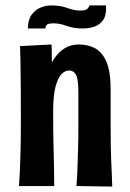

<svg xmlns="http://www.w3.org/2000/svg" viewBox="-20 -687 479 708"><path d="M394 1 262 -1Q264 -28 265 -49.5Q266 -71 266.5 -93.5Q267 -116 268 -145.5Q269 -175 269 -218Q269 -236 269 -255Q269 -274 269 -296.5Q269 -319 269 -349Q269 -375 266 -392.5Q263 -410 255 -418.5Q247 -427 234 -427Q221 -427 208 -415Q195 -403 185.5 -370Q176 -337 176 -274L134 -256Q134 -300 139 -339.5Q144 -379 153.5 -412.5Q163 -446 179.5 -470.5Q196 -495 218.5 -509Q241 -523 271 -523Q304 -523 330.5 -509Q357 -495 372.5 -459Q388 -423 388 -358Q388 -325 388 -302Q388 -279 388 -260.5Q388 -242 388 -222Q388 -179 388.5 -148.5Q389 -118 390 -95Q391 -72 392 -49.5Q393 -27 394 1ZM50 -1Q52 -28 53 -52Q54 -76 55 -102.5Q56 -129 56.5 -163.5Q57 -198 57 -247Q57 -314 56.5 -367Q56 -420 55.5 -458.5Q55 -497 54 -517L170 -523Q171 -509 171 -474.5Q171 -440 172.5 -388.5Q174 -337 176 -274Q176 -213 177 -165.5Q178 -118 179 -79Q180 -40 180 -1ZM147 -582H83Q83 -614 96.5 -632.5Q110 -651 129.5 -659Q149 -667 169 -667Q203 -667 228.5 -657.5Q254 -648 276 -648Q291 -648 298.5 -652Q306 -656 310 -667H371Q373 -630 359.5 -612Q346 -594 326 -588Q306 -582 285 -582Q252 -582 226 -591.5Q200 -601 177 -601Q162 -601 155.5 -597.5Q149 -594 147 -582Z"/></svg>

Font: Truculenta ExtraBold
Style: Regular
Weight: 800
Version: Version 1.002